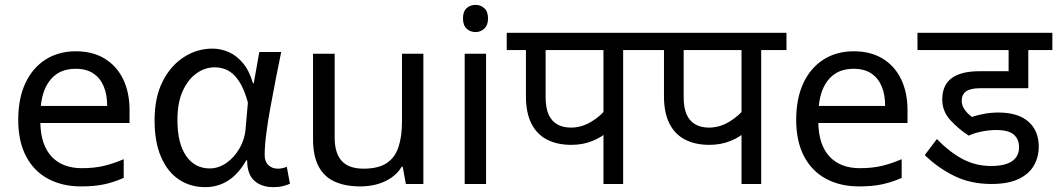

<svg xmlns="http://www.w3.org/2000/svg" viewBox="-20 -757 4350 790"><path d="M292 -546Q361 -546 410.5 -516Q460 -486 486.5 -431.5Q513 -377 513 -304V-251H146Q148 -160 192.5 -112.5Q237 -65 317 -65Q368 -65 407.5 -74.5Q447 -84 489 -102V-25Q448 -7 408 1.5Q368 10 313 10Q237 10 178.5 -21Q120 -52 87.5 -113.5Q55 -175 55 -264Q55 -352 84.5 -415Q114 -478 167.5 -512Q221 -546 292 -546ZM291 -474Q228 -474 191.5 -433.5Q155 -393 148 -321H421Q421 -367 407 -401Q393 -435 364.5 -454.5Q336 -474 291 -474Z M824 13Q763 13 716 -18.5Q669 -50 642.5 -111.5Q616 -173 616 -262Q616 -356 649 -421.5Q682 -487 736.5 -522Q791 -557 854 -557Q888 -557 920.5 -543Q953 -529 979.5 -497.5Q1006 -466 1021 -414H1024L1047 -543H1137Q1126 -490 1114.5 -431Q1103 -372 1092.5 -314.5Q1082 -257 1075.5 -206.5Q1069 -156 1069 -119Q1069 -92 1084.5 -77.5Q1100 -63 1123 -63Q1132 -63 1142 -65Q1152 -67 1160 -71L1173 -1Q1162 4 1145 8.5Q1128 13 1104 13Q1056 13 1026.5 -13.5Q997 -40 997 -97H993Q931 13 824 13ZM843 -64Q879 -64 911.5 -86.5Q944 -109 966 -147.5Q988 -186 991 -232L1000 -335Q988 -379 972.5 -407.5Q957 -436 939 -452Q921 -468 901.5 -474Q882 -480 863 -480Q824 -480 789 -455.5Q754 -431 732 -383Q710 -335 710 -263Q710 -168 745.5 -116Q781 -64 843 -64Z M1722 -536V0H1650L1637 -71H1633Q1616 -43 1589 -25Q1562 -7 1530 1.5Q1498 10 1463 10Q1399 10 1355.5 -10.5Q1312 -31 1290 -74Q1268 -117 1268 -185V-536H1357V-191Q1357 -127 1386 -95Q1415 -63 1476 -63Q1536 -63 1570.5 -85.5Q1605 -108 1619.5 -151.5Q1634 -195 1634 -257V-536Z M1980 -536V0H1892V-536ZM1937 -737Q1957 -737 1972.5 -723.5Q1988 -710 1988 -681Q1988 -653 1972.5 -639Q1957 -625 1937 -625Q1915 -625 1900 -639Q1885 -653 1885 -681Q1885 -710 1900 -723.5Q1915 -737 1937 -737Z M2544 -551V0H2463V-244L2482 -217Q2457 -193 2417.5 -177Q2378 -161 2331 -161Q2272 -161 2230 -183Q2188 -205 2166 -249.5Q2144 -294 2144 -360V-551H2065V-622H2648V-551ZM2463 -551H2225V-357Q2225 -314 2237 -286.5Q2249 -259 2272.5 -245.5Q2296 -232 2329 -232Q2373 -232 2413.5 -256.5Q2454 -281 2479 -315L2463 -263Z M3112 -551V0H3031V-244L3050 -217Q3025 -193 2985.5 -177Q2946 -161 2899 -161Q2840 -161 2798 -183Q2756 -205 2734 -249.5Q2712 -294 2712 -360V-551H2633V-622H3216V-551ZM3031 -551H2793V-357Q2793 -314 2805 -286.5Q2817 -259 2840.5 -245.5Q2864 -232 2897 -232Q2941 -232 2981.5 -256.5Q3022 -281 3047 -315L3031 -263Z M3493 -546Q3562 -546 3611.5 -516Q3661 -486 3687.5 -431.5Q3714 -377 3714 -304V-251H3347Q3349 -160 3393.5 -112.5Q3438 -65 3518 -65Q3569 -65 3608.5 -74.5Q3648 -84 3690 -102V-25Q3649 -7 3609 1.5Q3569 10 3514 10Q3438 10 3379.5 -21Q3321 -52 3288.5 -113.5Q3256 -175 3256 -264Q3256 -352 3285.5 -415Q3315 -478 3368.5 -512Q3422 -546 3493 -546ZM3492 -474Q3429 -474 3392.5 -433.5Q3356 -393 3349 -321H3622Q3622 -367 3608 -401Q3594 -435 3565.5 -454.5Q3537 -474 3492 -474Z M4080 -222Q4050 -222 4020 -216Q3990 -210 3966 -199Q3924 -226 3890.5 -262.5Q3857 -299 3857 -348Q3857 -406 3895 -435Q3933 -464 4012 -464H4130V-551H3755V-622H4310V-551H4211V-394H4013Q3973 -394 3955 -381Q3937 -368 3937 -342Q3937 -323 3949.5 -305.5Q3962 -288 3979 -276Q4003 -284 4031 -289Q4059 -294 4088 -294Q4169 -294 4211.5 -256.5Q4254 -219 4254 -154Q4254 -110 4233.5 -75Q4213 -40 4170 -20Q4127 0 4059 0Q3973 0 3905.5 -33.5Q3838 -67 3785 -119L3835 -185Q3888 -130 3942 -102Q3996 -74 4057 -74Q4116 -74 4144.5 -94Q4173 -114 4173 -151Q4173 -184 4151.5 -203Q4130 -222 4080 -222Z"/></svg>

Font: lhindi85
Style: Book
Weight: 400
Designer: Jelle Bosma - Monotype Design Team
Foundry: Monotype Imaging Inc.
Version: Version 2.003